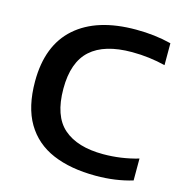

<svg xmlns="http://www.w3.org/2000/svg" viewBox="-111 -851 914 961"><g transform="rotate(15 346.0 -370.5)"><path d="M470 9.5Q339.5 9.5 246.8 -30Q154 -69.5 104.5 -153.2Q55 -237 55 -368.5Q55 -555.5 165 -652.5Q275 -749.5 477 -749.5Q527 -749.5 571.5 -744.2Q616 -739 660 -728V-614.5Q619.5 -624.5 576.2 -630Q533 -635.5 487 -635.5Q344 -635.5 272.8 -571.5Q201.5 -507.5 201.5 -370.5Q201.5 -228.5 272.8 -166.5Q344 -104.5 478 -104.5Q571.5 -104.5 660 -130.5V-17Q572.5 9.5 470 9.5Z"/></g></svg>

Font: Encode Sans Expanded SemiBold
Style: Regular
Weight: 600
Width: 7
Designer: Multiple Designers
Foundry: Impallari Type
Version: Version 3.000; ttfautohint (v1.8.3) -l 8 -r 50 -G 200 -x 14 